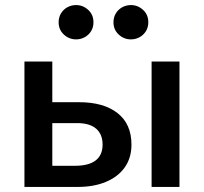

<svg xmlns="http://www.w3.org/2000/svg" viewBox="-20 -738 805 758"><path d="M76.5 0V-495H186.5V-83.5H276Q330 -83.5 357.5 -104.5Q385 -125.5 385 -167Q385 -208 359.5 -230Q334 -252 284.5 -252H171.5V-334.5H293Q389 -334.5 444 -291.5Q499 -248.5 499 -167Q499 -114.5 472.5 -77.2Q446 -40 398.2 -20Q350.5 0 286.5 0ZM578.5 0V-495H688.5V0ZM280.5 -582.5Q253 -582.5 232.2 -601.5Q211.5 -620.5 211.5 -650Q211.5 -670 221 -685.5Q230.5 -701 246.2 -709.5Q262 -718 280.5 -718Q307.5 -718 328.2 -699Q349 -680 349 -650Q349 -630 339.5 -614.8Q330 -599.5 314.2 -591Q298.5 -582.5 280.5 -582.5ZM497 -582.5Q469.5 -582.5 448.8 -601.5Q428 -620.5 428 -650Q428 -670 437.5 -685.5Q447 -701 462.8 -709.5Q478.5 -718 497 -718Q524 -718 544.8 -699Q565.5 -680 565.5 -650Q565.5 -630 556 -614.8Q546.5 -599.5 530.8 -591Q515 -582.5 497 -582.5Z"/></svg>

Font: Geologica Cursive
Style: Regular
Weight: 400
Designer: Sindre Bremnes, Frode Helland
Foundry: Monokrom Skriftforlag AS
Version: Version 1.010;gftools[0.9.28]